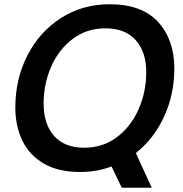

<svg xmlns="http://www.w3.org/2000/svg" viewBox="-20 -795 858 902"><path d="M618 -76 693 87H552L504 -13Q435 13 356 13Q254 13 186 -26.5Q118 -66 85 -134.5Q52 -203 52 -290Q52 -423 108.5 -534Q165 -645 266 -710Q367 -775 495 -775Q647 -775 723 -691.5Q799 -608 799 -473Q799 -352 751 -247.5Q703 -143 618 -76ZM376 -101Q463 -101 529 -150.5Q595 -200 631 -281.5Q667 -363 667 -456Q667 -551 617.5 -606.5Q568 -662 475 -662Q388 -662 322 -612.5Q256 -563 220.5 -482Q185 -401 185 -308Q185 -212 234 -156.5Q283 -101 376 -101Z"/></svg>

Font: Open Sauce One SemiBold Italic
Style: Regular
Weight: 600
Italic angle: -10°
Designer: Alfredo Marco Pradil
Foundry: Creative Sauce Fz LLC
Version: Version 1.477